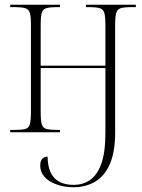

<svg xmlns="http://www.w3.org/2000/svg" viewBox="-20 -556 598 807"><path d="M289 231Q246 231 212 217Q183 206 166 186Q149 166 149 140Q149 104 180 102Q181 164 209 192.5Q237 221 290 221Q327 221 357 201.5Q387 182 405 134.5Q423 87 423 1V-270H151V-84Q151 -50 155.5 -34Q160 -18 175 -14Q190 -10 222 -10H232V0H23V-10H41Q72 -10 86.5 -14Q101 -18 105.5 -34Q110 -50 110 -84V-452Q110 -486 105.5 -501.5Q101 -517 86.5 -521.5Q72 -526 42 -526H23V-536H232V-526H219Q189 -526 174.5 -521.5Q160 -517 155.5 -501.5Q151 -486 151 -452V-280H423V-452Q423 -486 418.5 -501.5Q414 -517 399.5 -521.5Q385 -526 354 -526H341V-536H551V-526H532Q502 -526 487.5 -521.5Q473 -517 468.5 -501.5Q464 -486 464 -452V0Q464 84 441 135Q418 186 378.5 208.5Q339 231 289 231Z"/></svg>

Font: Noto Serif Display Condensed ExtraLight
Style: Regular
Weight: 200
Width: 3
Designer: Monotype Design Team
Foundry: Monotype Imaging Inc.
Version: Version 2.009